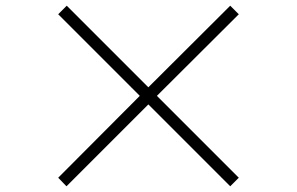

<svg xmlns="http://www.w3.org/2000/svg" viewBox="-20 -709 1040 673"><path d="M787 -56 500 -343 213 -56 184 -86 470 -373 184 -659 214 -689 500 -403 787 -689 817 -659 530 -373 817 -86Z"/></svg>

Font: Noto Sans JP Thin ExtraLight
Style: Regular
Weight: 250
Version: Version 2.004-H2;hotconv 1.0.118;makeotfexe 2.5.65603